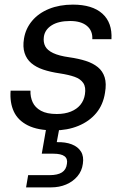

<svg xmlns="http://www.w3.org/2000/svg" viewBox="-20 -553 548 832"><path d="M214 12Q144 12 101 -9.5Q58 -31 40 -69.5Q22 -108 26 -160H112Q111 -133 121.5 -110Q132 -87 157.5 -73Q183 -59 226 -59Q261 -59 287 -69.5Q313 -80 328.5 -99Q344 -118 348 -144Q353 -175 341 -193Q329 -211 303.5 -220Q278 -229 239 -235Q198 -241 167 -251.5Q136 -262 115.5 -279.5Q95 -297 86.5 -323.5Q78 -350 84 -386Q91 -429 119 -462.5Q147 -496 192.5 -514.5Q238 -533 296 -533Q380 -533 423.5 -494Q467 -455 463 -383H380Q382 -420 356.5 -441Q331 -462 284 -462Q233 -462 203.5 -443Q174 -424 170 -393Q167 -370 176 -352.5Q185 -335 210.5 -323Q236 -311 279 -305Q321 -299 352 -289Q383 -279 404 -262Q425 -245 433.5 -218Q442 -191 435 -151Q427 -99 397 -63Q367 -27 319.5 -7.5Q272 12 214 12ZM93 259 102 206H194Q230 206 248.5 194Q267 182 270 157Q274 135 259.5 124Q245 113 211 113H161L182 -7H239L226 63Q264 62 291 72.5Q318 83 331 104Q344 125 339 157Q335 188 315.5 211Q296 234 266.5 246.5Q237 259 201 259Z"/></svg>

Font: DM Sans 10pt
Style: Italic
Weight: 400
Italic angle: -10°
Version: Version 4.004;gftools[0.9.30]